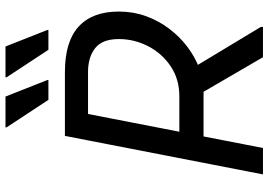

<svg xmlns="http://www.w3.org/2000/svg" viewBox="-159 -817 976 698"><g transform="rotate(-90 329.0 -468.0)"><path d="M152 -216 168 -304H328Q390 -304 437 -335.5Q484 -367 510 -417.5Q536 -468 536 -524Q536 -584 503 -610Q470 -636 416 -636H232L248 -720H416Q527 -720 581.5 -670Q636 -620 636 -524Q636 -472 619.5 -426Q603 -380 574 -341.5Q545 -303 508 -275Q471 -247 430 -231.5Q389 -216 348 -216ZM44 0 184 -720H280L140 0ZM470 0 328 -244 416 -280 580 -8V0ZM315 -780 215 -932V-936H327L387 -784V-780ZM497 -780 397 -932V-936H509L569 -784V-780Z"/></g></svg>

Font: Kufam
Style: Italic
Weight: 400
Italic angle: -11°
Designer: Artur Schmal
Foundry: Original Type
Version: Version 1.301; ttfautohint (v1.8.3)